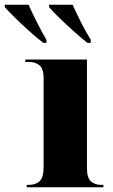

<svg xmlns="http://www.w3.org/2000/svg" viewBox="-101 -786 474 806"><path d="M11 0V-10H22Q49 -10 65.5 -25.5Q82 -41 82 -84V-460Q82 -497 65 -511.5Q48 -526 22 -526H5V-536H264V-80Q264 -40 280.5 -25Q297 -10 323 -10H333V0ZM81 -606Q57 -624 24.5 -653Q-8 -682 -37 -710.5Q-66 -739 -81 -756V-766H19Q34 -732 54 -692.5Q74 -653 94 -619V-606ZM266 -606Q243 -624 210.5 -653Q178 -682 148.5 -710.5Q119 -739 105 -756V-766H204Q219 -732 239 -692.5Q259 -653 280 -619V-606Z"/></svg>

Font: Noto Serif Display SemiCondensed Black
Style: Regular
Weight: 900
Width: 4
Designer: Monotype Design Team
Foundry: Monotype Imaging Inc.
Version: Version 2.009